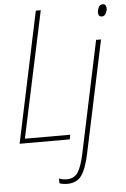

<svg xmlns="http://www.w3.org/2000/svg" viewBox="-62 -761 684 1045"><g transform="rotate(-5 279.5 -238.5)"><path d="M559 -693Q559 -717 539 -717Q524 -717 517 -702.5Q510 -688 510 -674Q510 -651 530 -651Q544 -651 551.5 -665.5Q559 -680 559 -693ZM297 0 302 -25H54L201 -714H174L23 0ZM384 86 514 -527H487L358 84Q343 155 322.5 185Q302 215 263 215Q238 215 220 207V233Q239 240 263 240Q315 240 341 203.5Q367 167 384 86Z"/></g></svg>

Font: Noto Sans Display SemiCondensed Thin
Style: Italic
Weight: 250
Width: 4
Designer: Monotype Design team
Foundry: Monotype Imaging Inc.
Version: 1.000